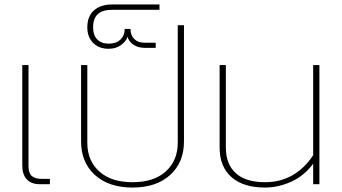

<svg xmlns="http://www.w3.org/2000/svg" viewBox="-20 -827 1534 862"><path d="M80 -84V-535H108V-82Q108 -50 122.5 -37Q137 -24 168 -24H204V0H159Q120 0 100 -22Q80 -44 80 -84Z M344 -192V-535H372V-186Q372 -106 425.5 -57.5Q479 -9 575 -9Q671 -9 724.5 -57.5Q778 -106 778 -186V-714H806V-192Q806 -98 744 -41.5Q682 15 575 15Q468 15 406 -41.5Q344 -98 344 -192Z M372 -704Q372 -754 402 -780.5Q432 -807 484 -807H696V-783H484Q440 -783 419 -763.5Q398 -744 398 -704Q398 -669 416.5 -650Q435 -631 468 -631Q502 -631 521 -649.5Q540 -668 540 -697H566Q566 -668 583 -651.5Q600 -635 631 -635H679V-612H632Q599 -612 578 -627Q557 -642 553 -662Q546 -641 523 -624.5Q500 -608 468 -608Q424 -608 398 -634.5Q372 -661 372 -704Z M966 -164V-535H994V-165Q994 -90 1038.5 -49.5Q1083 -9 1170 -9Q1305 -9 1386 -130V-535H1414V0H1386V-92Q1345 -37 1287 -11Q1229 15 1170 15Q1072 15 1019 -32Q966 -79 966 -164Z"/></svg>

Font: Prompt Thin
Style: Regular
Weight: 250
Designer: Katatrad Team
Foundry: CadsonDemak
Version: Version 1.001